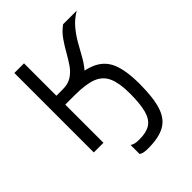

<svg xmlns="http://www.w3.org/2000/svg" viewBox="-228 -739 1056 1056"><g transform="rotate(-45 300.0 -211.0)"><path d="M94 -297V-366H196Q238 -366 266 -384Q294 -402 314 -431Q334 -460 353 -494Q372 -528 395 -561Q418 -594 451 -618H557Q515 -593 487 -559.5Q459 -526 438.5 -490Q418 -454 399 -419.5Q380 -385 357 -357.5Q334 -330 302 -313.5Q270 -297 221 -297ZM72 0V-618H147V0ZM221 -366Q336 -366 400.5 -340.5Q465 -315 491 -255Q517 -195 517 -89Q517 19 497 81Q477 143 430 169.5Q383 196 301 196Q279 196 266.5 193.5Q254 191 244 184V114Q254 121 266.5 124Q279 127 301 127Q355 127 385.5 107Q416 87 429 40Q442 -7 442 -89Q442 -168 422.5 -213.5Q403 -259 355.5 -278Q308 -297 221 -297Z"/></g></svg>

Font: Victor Mono
Style: Regular
Weight: 400
Monospace: yes
Designer: Rune Bjørnerås
Version: Version 1.561;gftools[0.9.30]